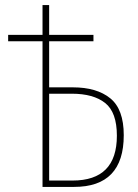

<svg xmlns="http://www.w3.org/2000/svg" viewBox="-20 -734 540 754"><path d="M271 0Q466 0 466 -203Q466 -305 413 -348Q360 -391 266 -391H173V-572H347V-597H173V-714H147V-597H12V-572H147V0ZM173 -366H262Q347 -366 393 -329.5Q439 -293 439 -201Q439 -25 265 -25H173Z"/></svg>

Font: Noto Sans Mono UI Condensed Thin
Style: Regular
Weight: 250
Width: 3
Designer: Monotype Design team
Foundry: Monotype Imaging Inc.
Version: 1.000